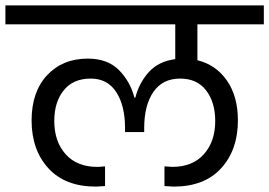

<svg xmlns="http://www.w3.org/2000/svg" viewBox="-47 -760 997 711"><path d="M596 -69Q588 -69 562 -71V-144Q584 -142 591 -142Q666 -142 708 -189Q750 -236 750 -312Q750 -381 716.5 -425Q683 -469 620 -469Q555 -469 521 -419.5Q487 -370 487 -286V-271H416V-286Q416 -369 383.5 -419Q351 -469 289 -469Q224 -469 189 -425.5Q154 -382 154 -312Q154 -236 196 -189Q238 -142 313 -142Q322 -142 342 -144V-71Q316 -69 308 -69Q194 -69 132 -137Q70 -205 70 -314Q70 -420 127.5 -481.5Q185 -543 278 -543Q351 -543 393 -501Q435 -459 451 -398H454Q468 -453 504 -493Q540 -533 602 -541V-670H-27V-740H930V-670H684V-537Q753 -520 793.5 -461.5Q834 -403 834 -314Q834 -205 772 -137Q710 -69 596 -69Z"/></svg>

Font: SVN-Poppins
Style: Regular
Weight: 400
Designer: Ninad Kale (Devanagari), Jonny Pinhorn (Latin)
Foundry: Indian Type Foundry
Version: Version 3.002 2017